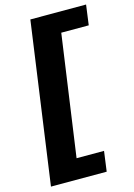

<svg xmlns="http://www.w3.org/2000/svg" viewBox="-133 -868 722 1036"><g transform="rotate(-15 228.0 -350.0)"><path d="M455.7 -800 440.5 -687.8H287L191.5 -12.2H344.9L329.7 100H18.4L144.4 -800Z"/></g></svg>

Font: Pathway Extreme 8pt Thin
Style: Italic
Weight: 100
Italic angle: -8°
Designer: Eduardo Rodriguez Tunni
Foundry: Eduardo Rodriguez Tunni
Version: Version 1.000